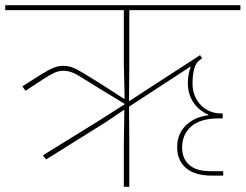

<svg xmlns="http://www.w3.org/2000/svg" viewBox="-40 -718 944 738"><path d="M125 -121 337 -252 439 -317V-319L340 -379L274 -420Q252 -434 236 -440Q220 -446 203 -446Q186 -446 168.5 -438Q151 -430 125 -413L58 -369L46 -386L115 -430Q147 -450 166 -457.5Q185 -465 202 -465Q222 -465 239 -458.5Q256 -452 282 -436L350 -394L437 -338L439 -339L436 -473V-679H-20V-698H884V-679H457V-473L456 -337V-330H458L516 -368L729 -506L737 -494L730 -489Q713 -478 706.5 -453.5Q700 -429 700 -397Q700 -371 709 -349.5Q718 -328 733 -313Q748 -298 767.5 -290Q787 -282 808 -282H816V-263H803Q730 -263 695 -232Q660 -201 660 -151Q660 -109 687 -84.5Q714 -60 770 -60H818V-43H774Q709 -43 675 -72Q641 -101 641 -152Q641 -204 675 -236.5Q709 -269 761 -275V-277Q723 -294 702.5 -325.5Q682 -357 682 -399Q682 -419 685.5 -434.5Q689 -450 693 -461L692 -462L623 -417L456 -308L457 -166V0H436V-166L438 -296H437L366 -248L137 -105Z"/></svg>

Font: IBM Plex Sans Devanagari Thin
Style: Regular
Weight: 100
Designer: Mike Abbink, Paul van der Laan, Pieter van Rosmalen, Erin McLaughlin
Foundry: Bold Monday
Version: Version 1.1